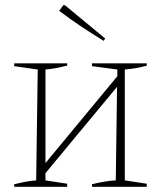

<svg xmlns="http://www.w3.org/2000/svg" viewBox="-20 -723 625 743"><path d="M35 0V-10Q55 -15 75 -19Q95 -23 120 -25L126 -454L35 -467V-478H240V-469Q220 -464 199.5 -460Q179 -456 156 -454V-92L434 -428V-454L336 -467V-478H548V-469Q510 -458 463 -454V-25L548 -12V0H336V-10Q359 -16 383 -20Q407 -24 428 -25L433 -387L156 -53V-25L240 -12V0ZM381 -565Q337 -592 293.5 -621Q250 -650 209 -681L225 -703H231L387 -574Z"/></svg>

Font: Piazzolla Thin
Style: Regular
Weight: 100
Designer: Juan Pablo del Peral
Foundry: Huerta Tipografica
Version: Version 1.330